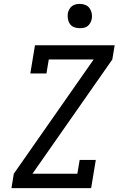

<svg xmlns="http://www.w3.org/2000/svg" viewBox="-20 -968 640 988"><path d="M39 0 51 -74 462 -662H231L219 -590H136L160 -735H570L558 -662L147 -74H378L390 -145H473L449 0ZM390 -823Q375 -823 361.5 -828Q348 -833 340 -844.5Q332 -856 329.5 -870.5Q327 -885 329 -900Q331 -910 336.5 -920Q342 -930 350.5 -936.5Q359 -943 369.5 -945.5Q380 -948 391 -948Q406 -948 419.5 -942.5Q433 -937 441 -925.5Q449 -914 452 -899.5Q455 -885 452 -870Q450 -860 444.5 -850Q439 -840 430.5 -833.5Q422 -827 411.5 -825Q401 -823 390 -823Z"/></svg>

Font: Iosevka Plex Etoile
Style: Italic
Weight: 400
Italic angle: -9°
Designer: Belleve Invis
Foundry: Belleve Invis
Version: Version 25.1.1; ttfautohint (v1.8.4)